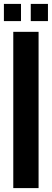

<svg xmlns="http://www.w3.org/2000/svg" viewBox="-25 -963 266 983"><path d="M43 0V-800H172.5V0ZM132.5 -855V-943H220.5V-855ZM-5 -855V-943H82.5V-855Z"/></svg>

Font: Big Shoulders Display Thin ExtraBold
Style: Regular
Weight: 800
Version: Version 2.002